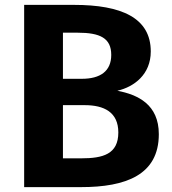

<svg xmlns="http://www.w3.org/2000/svg" viewBox="-20 -767 704 787"><path d="M461 -395C530 -411 598 -462 598 -556C598 -694 478 -747 283 -747H79V0H312C496 0 631 -50 631 -217C631 -339 545 -379 461 -395ZM298 -633C390 -633 436 -611 436 -542C436 -475 391 -444 315 -444H238V-633ZM313 -118H238V-336H327C407 -336 465 -307 465 -224C465 -135 402 -118 313 -118Z"/></svg>

Font: Glow Sans TC Normal
Style: Bold
Weight: 700
Designer: Ryoko NISHIZUKA (kana, bopomofo & ideographs); Paul D. Hunt (Latin, Greek & Cyrillic); Sandoll Communications, Soo-young
Version: Version 0.93